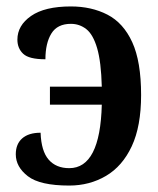

<svg xmlns="http://www.w3.org/2000/svg" viewBox="-20 -566 492 596"><path d="M195 10Q104 10 66.5 -19Q29 -48 29 -87Q29 -119 49 -136.5Q69 -154 106 -154Q108 -97 131 -70.5Q154 -44 195 -44Q291 -44 296 -241H135V-297H296Q294 -374 281.5 -416.5Q269 -459 248 -475.5Q227 -492 200 -492Q158 -492 139.5 -462Q121 -432 121 -382Q70 -382 52 -399Q34 -416 34 -443Q34 -487 76.5 -516.5Q119 -546 200 -546Q264 -546 313.5 -520.5Q363 -495 390.5 -435Q418 -375 418 -271Q418 -174 389 -112Q360 -50 309 -20Q258 10 195 10Z"/></svg>

Font: Noto Serif Condensed SemiBold
Style: Regular
Weight: 600
Width: 3
Designer: Monotype Design Team
Foundry: Monotype Imaging Inc.
Version: Version 2.013